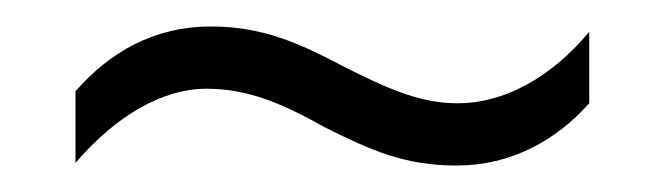

<svg xmlns="http://www.w3.org/2000/svg" viewBox="-20 -426 501 145"><path d="M225 -330C261 -312 286 -301 325 -301C366 -301 400 -320 425 -348V-402C396 -367 360 -348 326 -348C298 -348 275 -358 241 -375C205 -394 178 -406 139 -406C97 -406 63 -387 37 -357V-303C68 -339 103 -359 136 -359C167 -359 193 -348 225 -330Z"/></svg>

Font: Noto Sans Armenian Condensed Light
Style: Regular
Weight: 300
Width: 3
Designer: Monotype Design Team
Foundry: Monotype Imaging Inc.
Version: Version 2.008